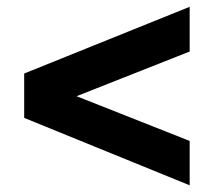

<svg xmlns="http://www.w3.org/2000/svg" viewBox="-20 -641 626 562"><path d="M50.8 -295.9V-425.8L535.2 -621.1V-490.2L204.1 -359.4L535.2 -228.5V-98.6Z"/></svg>

Font: Min Sans Black
Style: Regular
Weight: 900
Designer: Jinseong-Kim, NotoSansCJK, Nunito
Foundry: Jinseong-Kim
Version: Version 1.000